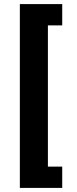

<svg xmlns="http://www.w3.org/2000/svg" viewBox="-20 -780 374 938"><path d="M77 138V-760H284V-656H214V34H284V138Z"/></svg>

Font: IBM Plex Sans KR
Style: Bold
Weight: 700
Designer: Mike Abbink; Paul van der Laan; Pieter van Rosmalen; Wujin Sim; Chorong Kim; Dohee Lee;
Foundry: Sandoll Inc.
Version: Version 1.001